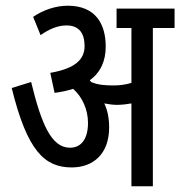

<svg xmlns="http://www.w3.org/2000/svg" viewBox="-20 -652 631 672"><path d="M362 -206C362 -239 356 -267 345 -290C361 -287 376 -285 389 -285C406 -285 423 -287 440 -290V0H515V-554H591V-622H388V-554H440V-362C418 -355 397 -353 377 -353C353 -353 323 -354 299 -365C298 -367 296 -369 294 -371C333 -399 350 -440 350 -489C350 -565 317 -632 217 -632C175 -632 131 -617 96 -593L122 -529C153 -551 183 -563 213 -563C257 -563 276 -535 276 -491C276 -447 248 -413 156 -397L171 -327C195 -330 217 -335 236 -341C269 -312 288 -267 288 -222C288 -168 266 -135 225 -135C160 -135 125 -217 89 -365L21 -344C75 -124 136 -66 231 -66C306 -66 362 -113 362 -206Z"/></svg>

Font: Noto Sans Devanagari ExtraCondensed
Style: Regular
Weight: 400
Width: 2
Designer: Jelle Bosma - Monotype Design Team
Foundry: Monotype Imaging Inc.
Version: Version 2.004